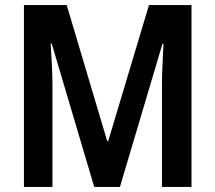

<svg xmlns="http://www.w3.org/2000/svg" viewBox="-20 -734 845 754"><path d="M350 0 183 -563H179Q182 -519 184 -475.5Q186 -432 186 -397V0H74V-714H242L401 -180H405L565 -714H732V0H616V-398Q616 -434 618 -476.5Q620 -519 622 -562H618L451 0Z"/></svg>

Font: Noto Sans Georgian Condensed SemiBold
Style: Regular
Weight: 600
Width: 3
Designer: Monotype Design Team, Akaki Razmadze
Foundry: Google LLC
Version: Version 2.005; ttfautohint (v1.8.4.7-5d5b)